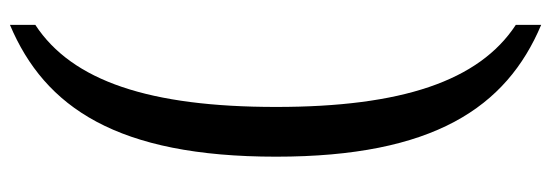

<svg xmlns="http://www.w3.org/2000/svg" viewBox="-381 -463 1108 386"><g transform="rotate(-90 173.0 -270.0)"><path d="M316 264V213C203 139 151 -17 151 -269C151 -523 203 -679 316 -753V-804C150 -734 51 -588 51 -269C51 47 150 194 316 264Z"/></g></svg>

Font: Noto Serif Sinhala ExtraCondensed Medium
Style: Regular
Weight: 500
Width: 2
Designer: Jelle Bosma - Monotype Design Team
Foundry: Monotype Imaging Inc.
Version: Version 2.007